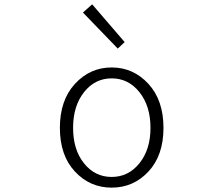

<svg xmlns="http://www.w3.org/2000/svg" viewBox="-20 -861 1040 894"><path d="M258.8 -265.6Q258.8 -394.5 329.1 -470.7Q399.4 -546.9 500 -546.9Q600.6 -546.9 670.9 -470.7Q741.2 -394.5 741.2 -265.6Q741.2 -137.7 671.4 -62.5Q601.6 12.7 500 12.7Q398.4 12.7 328.6 -62.5Q258.8 -137.7 258.8 -265.6ZM680.7 -265.6Q680.7 -367.2 629.4 -431.6Q578.1 -496.1 500 -496.1Q421.9 -496.1 371.1 -431.6Q320.3 -367.2 320.3 -265.6Q320.3 -164.1 371.1 -100.6Q421.9 -37.1 500 -37.1Q578.1 -37.1 629.4 -101.1Q680.7 -165 680.7 -265.6ZM528.3 -634.8 366.2 -802.7 409.2 -840.8 560.5 -665Z"/></svg>

Font: Gen Shin Gothic Monospace Light
Style: Regular
Weight: 300
Designer: [Source Han Sans]
Ryoko NISHIZUKA  (kana & ideographs); Paul D. Hunt (Latin, Greek & Cyrillic); Wenlong ZHANG  (bopomofo
Version: Version 1.002.20150607